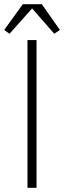

<svg xmlns="http://www.w3.org/2000/svg" viewBox="-55 -890 304 910"><path d="M75.2 0V-700.2H118.2V0ZM-9.8 -730 -35.2 -748 53.2 -870.1H143.1L229 -748L202.1 -730L97.2 -850.1Z"/></svg>

Font: Ribes
Style: Regular
Weight: 400
Designer: Luigi Gorlero
Foundry: Collletttivo
Version: Version 2.100;Glyphs 3.2 (3217)